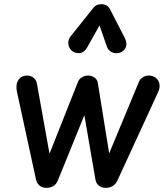

<svg xmlns="http://www.w3.org/2000/svg" viewBox="-20 -905 806 925"><path d="M153 -42 62 -461.5Q54 -498.5 68.8 -519.8Q83.5 -541 110.5 -541Q128.5 -541 141.5 -530.5Q154.5 -520 157.5 -504L218.5 -164.5L356 -511.5Q361.5 -525 375.2 -533Q389 -541 404.5 -541Q422 -541 435.8 -531Q449.5 -521 451.5 -504L506 -166L650 -512.5Q656.5 -526.5 670.2 -534Q684 -541.5 699 -541Q719 -540 732 -529Q745 -518 748.2 -500Q751.5 -482 741 -459.5L546 -36Q536.5 -16.5 522.2 -8.2Q508 0 489.5 0Q470.5 0 456.8 -10.2Q443 -20.5 439.5 -41.5L386.5 -350L259 -36.5Q251.5 -17 237 -8.5Q222.5 0 202.5 0Q185 0 171.5 -10.2Q158 -20.5 153 -42ZM557 -651Q536.5 -645 518.8 -653.5Q501 -662 494.5 -681.5L459.5 -782.5L401 -678.5Q385 -650 362.8 -649Q340.5 -648 325.5 -661Q310 -675.5 309 -695.2Q308 -715 321 -731L428.5 -865.5Q438 -878 449 -881.5Q460 -885 470.5 -885Q480.5 -885 492 -879.5Q503.5 -874 510 -860.5L580 -724.5Q595 -695.5 585.5 -676.2Q576 -657 557 -651Z"/></svg>

Font: Edu SA Hand Medium
Style: Regular
Weight: 500
Designer: Tina and Corey Anderson, Eben Sorkin, Mirko Velimirovic
Foundry: Google for Education
Version: Version 2.000